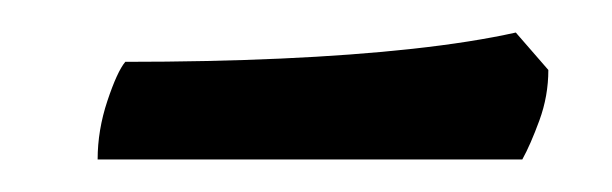

<svg xmlns="http://www.w3.org/2000/svg" viewBox="-20 -368 376 118"><path d="M40 -270Q40 -288 46 -306Q52 -324 57 -330Q108 -330 152.5 -332Q197 -334 233.5 -338Q270 -342 297 -348L317 -325Q317 -309 311.5 -294Q306 -279 301 -270Z"/></svg>

Font: Texturina Medium 12pt SemiBold
Style: Italic
Weight: 600
Italic angle: -11°
Version: Version 1.002